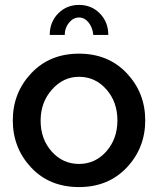

<svg xmlns="http://www.w3.org/2000/svg" viewBox="-20 -750 642 780"><path d="M301 -679Q278 -679 260.5 -658Q243 -637 243 -608H182Q182 -660 216 -695Q250 -730 301 -730Q352 -730 386 -695Q420 -660 420 -608H359Q356 -639 339.5 -659Q323 -679 301 -679ZM301 10Q181 10 106.5 -69.5Q32 -149 32 -261Q32 -373 107 -452.5Q182 -532 301 -532Q420 -532 495 -452.5Q570 -373 570 -261Q570 -149 495 -69.5Q420 10 301 10ZM145 -260Q145 -185 190 -134.5Q235 -84 301 -84Q367 -84 412 -135Q457 -186 457 -261Q457 -336 412 -387Q367 -438 301 -438Q237 -438 191 -386Q145 -334 145 -260Z"/></svg>

Font: Raleway
Style: Regular
Weight: 600
Designer: Matt McInerney, Pablo Impallari, Rodrigo Fuenzalida
Foundry: Matt McInerney, Pablo Impallari, Rodrigo Fuenzalida
Version: Version 1.000;PS 001.001;hotconv 1.0.56; ttfautohint (v1.5)